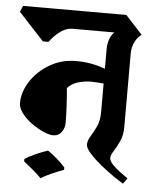

<svg xmlns="http://www.w3.org/2000/svg" viewBox="-68 -682 607 748"><g transform="rotate(5 236.0 -307.5)"><path d="M462 -567Q447 -557 436.5 -537Q426 -517 426 -490V-203Q426 -171 415 -147Q404 -123 393 -106.5Q382 -90 382 -78Q382 -67 395.5 -53Q409 -39 426.5 -26Q444 -13 456 -5L440 17Q428 10 403 -7Q378 -24 351.5 -45.5Q325 -67 306 -88Q287 -109 287 -123Q287 -138 298 -155.5Q309 -173 320 -196.5Q331 -220 331 -252V-365Q304 -368 279 -368Q258 -368 232.5 -361Q207 -354 190 -335Q193 -304 195 -265Q197 -226 197 -200Q197 -179 185 -163Q173 -147 153 -147Q137 -147 113.5 -157.5Q90 -168 67 -184.5Q44 -201 28.5 -221.5Q13 -242 13 -261Q13 -304 40 -346Q67 -388 113.5 -415.5Q160 -443 216 -443Q248 -443 275.5 -438Q303 -433 331 -423V-497Q331 -543 355 -567H187Q162 -565 139 -546Q116 -527 103 -508H81L-18 -615L-8 -639H396ZM49 -45Q66 -57 91.5 -68Q117 -79 138 -86Q175 -61 207 -26V-17Q188 -10 161.5 1.5Q135 13 118 24Q102 7 84.5 -7Q67 -21 49 -36Z"/></g></svg>

Font: Jaini Purva
Style: Regular
Weight: 400
Designer: Maithili Shingre, Girish Dalvi (Devanagari), Taresh Vohra (Latin)
Foundry: Ek Type
Version: Version 2.000; ttfautohint (v1.8.4.7-5d5b)